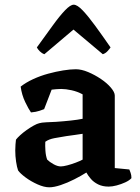

<svg xmlns="http://www.w3.org/2000/svg" viewBox="-20 -795 597 818"><path d="M190 3Q168 3 140 -9.5Q112 -22 89 -39Q66 -56 57 -69Q52 -83 48.5 -106.5Q45 -130 45 -154Q45 -168 46 -179.5Q47 -191 48 -200Q54 -208 66 -219Q78 -230 93.5 -241Q109 -252 123.5 -260Q138 -268 147 -270Q156 -273 177 -274Q198 -275 220 -276Q236 -277 251.5 -278.5Q267 -280 282 -281.5Q297 -283 309.5 -285Q322 -287 332 -289V-393Q310 -405 285 -410.5Q260 -416 241 -416Q232 -416 219.5 -415Q207 -414 200 -413L168 -330Q163 -328 148.5 -323Q134 -318 112 -316Q102 -330 87.5 -360Q73 -390 68 -426Q91 -444 121.5 -458Q152 -472 185 -481Q218 -490 249 -495Q280 -500 303 -500Q327 -500 355.5 -488Q384 -476 410 -458.5Q436 -441 452.5 -421.5Q469 -402 469 -388V-79L531 -73Q533 -68 536.5 -58.5Q540 -49 540 -36Q531 -26 513.5 -18Q496 -10 477 -5Q458 0 443 0Q417 0 398 -9.5Q379 -19 367 -33Q355 -47 348 -60Q326 -46 296.5 -31Q267 -16 238.5 -6.5Q210 3 190 3ZM239 -86Q249 -86 266.5 -90.5Q284 -95 302.5 -102Q321 -109 332 -115V-225Q316 -223 298 -220Q280 -217 262 -215Q237 -211 212.5 -206.5Q188 -202 173 -191Q172 -175 173.5 -153Q175 -131 181 -115Q191 -105 208 -95.5Q225 -86 239 -86ZM169 -564Q158 -568 149.5 -576.5Q141 -585 137 -593Q174 -644 204 -685.5Q234 -727 257 -751Q280 -775 294 -775Q309 -775 332 -751Q355 -727 385 -686Q415 -645 451 -593Q447 -587 438.5 -577.5Q430 -568 418 -564L293 -669Z"/></svg>

Font: Texturina 12pt
Style: Bold
Weight: 700
Designer: Guillermo Torres Carreño
Foundry: Omnibus-Type
Version: Version 1.002